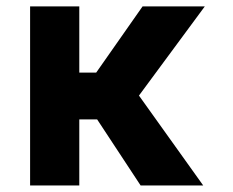

<svg xmlns="http://www.w3.org/2000/svg" viewBox="-20 -565 711 585"><path d="M221.6 -545.5V-343.8H273.1L414.4 -545.5H604L403.4 -273.8L599.1 0H408.4L275.9 -201.3H221.6V0H71.7V-545.5Z"/></svg>

Font: Inter P
Style: Bold
Weight: 700
Designer: Rasmus Andersson
Foundry: rsms
Version: Version 3.018;git-588b23468